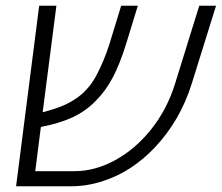

<svg xmlns="http://www.w3.org/2000/svg" viewBox="-20 -650 774 670"><path d="M36.1 0 116.7 -629.9H176.8L128.9 -258.3Q171.4 -269.5 198.5 -280.8Q225.6 -292 251 -310.1Q291.5 -339.4 317.4 -388.7Q343.3 -438 361.8 -496.1L402.8 -629.9H460.9L419.9 -496.1Q398.4 -427.2 373.8 -380.1Q349.1 -333 314 -297.9Q278.8 -261.7 232.9 -240.5Q187 -219.2 122.6 -207L103 -52.7H240.2Q312 -52.7 382.3 -91.3Q452.6 -129.9 506.8 -197.8Q563.5 -268.6 590.8 -357.9L675.3 -629.9H733.9L648.9 -357.4Q608.9 -229.5 520.5 -135.7Q482.4 -95.2 437.5 -65.4Q392.6 -35.6 341.8 -19Q286.1 0 227.1 0Z"/></svg>

Font: Open Sans Light
Style: Italic
Weight: 300
Italic angle: -12°
Designer: Monotype Design Team
Foundry: Monotype Imaging Inc.
Version: Version 3.003; ttfautohint (v1.8.4)